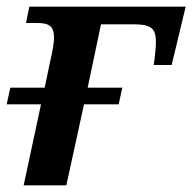

<svg xmlns="http://www.w3.org/2000/svg" viewBox="-23 -556 577 576"><path d="M48 0H176L229 -243H333L344 -293H240L280 -483H376C444 -483 451 -467 441 -381L438 -361H492L534 -536H65L55 -487H88C124 -487 139 -478 139 -443C139 -422 132 -392 128 -374L111 -293H8L-3 -243H100Z"/></svg>

Font: Noto Serif Semi
Style: Italic
Weight: 600
Italic angle: -12°
Designer: Monotype Design Team
Foundry: Monotype Imaging Inc.
Version: Version 1.901